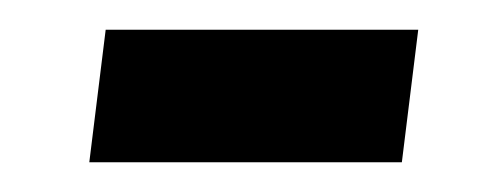

<svg xmlns="http://www.w3.org/2000/svg" viewBox="-20 -109 321 129"><path d="M51 -89H261L250 0H40Z"/></svg>

Font: Noto Sans Arabic CondBlack
Style: Regular
Weight: 900
Width: 3
Designer: Nadine Chahine
Foundry: Monotype Imaging Inc.
Version: Version 1.001